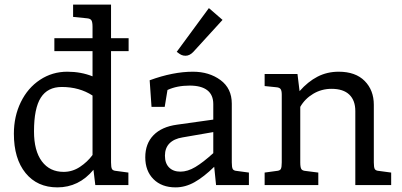

<svg xmlns="http://www.w3.org/2000/svg" viewBox="-20 -800 1736 830"><path d="M460 -579V-98Q460 -77 464 -69.5Q468 -62 483 -61L535 -54V0H392L384 -66Q321 10 228 10Q141 10 90.5 -52Q40 -114 40 -222Q40 -297 70 -358.5Q100 -420 153 -455Q206 -490 271 -490Q330 -490 380 -470V-579H215V-635H380V-684Q380 -705 375 -712.5Q370 -720 355 -721L296 -727V-780H460V-635H536V-579ZM380 -130V-387Q323 -424 247 -424Q186 -424 156.5 -378Q127 -332 127 -232Q127 -148 161 -102.5Q195 -57 255 -57Q293 -57 325.5 -78.5Q358 -100 380 -130Z M1056 -54V0H914L906 -79Q861 -35 821 -12.5Q781 10 739 10Q679 10 643.5 -25.5Q608 -61 608 -120Q608 -179 643.5 -215.5Q679 -252 745 -261L902 -283V-350Q902 -390 876 -410Q850 -430 800 -430Q745 -430 704 -411L692 -338H635L627 -453Q728 -490 814 -490Q884 -490 933 -454Q982 -418 982 -352V-98Q982 -77 986 -69.5Q990 -62 1004 -61ZM760 -58Q791 -58 824.5 -78Q858 -98 902 -138V-229L769 -206Q732 -200 712.5 -180Q693 -160 693 -127Q693 -94 711 -76Q729 -58 760 -58ZM744 -576 883 -765 942 -714 816 -576Q800 -559 782 -559Q772 -559 764.5 -562.5Q757 -566 751.5 -570.5Q746 -575 744 -576Z M1671 -54V0H1516V-320Q1516 -366 1490 -391Q1464 -416 1413 -416Q1370 -416 1334 -394.5Q1298 -373 1278 -338V-98Q1278 -77 1282.5 -69.5Q1287 -62 1301 -61L1356 -54V0H1124V-54L1175 -61Q1190 -62 1194 -69.5Q1198 -77 1198 -98V-391Q1198 -408 1193 -415Q1188 -422 1173 -423L1124 -428V-480H1266L1275 -406Q1311 -447 1352.5 -468.5Q1394 -490 1444 -490Q1517 -490 1556.5 -450Q1596 -410 1596 -347V-98Q1596 -77 1600 -69.5Q1604 -62 1619 -61Z"/></svg>

Font: Enriqueta
Style: Regular
Weight: 400
Designer: Viviana Monsalve, Gustavo Ibarra
Foundry: 72Puntos
Version: Version 2.000